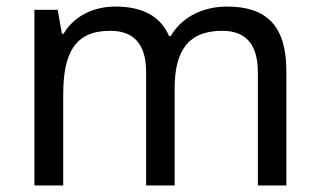

<svg xmlns="http://www.w3.org/2000/svg" viewBox="-20 -566 975 586"><path d="M673 -546C603 -546 537 -517 501 -456H496C470 -517 414 -546 332 -546C268 -546 207 -519 174 -463H169L156 -536H85V0H173V-278C173 -403 208 -472 316 -472C391 -472 426 -429 426 -345V0H513V-296C513 -410 554 -472 658 -472C732 -472 767 -429 767 -345V0H854V-349C854 -487 794 -546 673 -546Z"/></svg>

Font: Noto Sans Inscriptional Parthian
Style: Regular
Weight: 400
Designer: Monotype Design Team
Foundry: Monotype Imaging Inc.
Version: Version 2.003